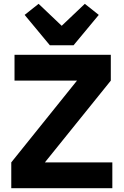

<svg xmlns="http://www.w3.org/2000/svg" viewBox="-20 -985 647 1005"><path d="M568 0H39V-135L383 -563H56V-698H560V-563L215 -135H568ZM241 -748 109 -907 182 -965 303 -850 424 -965 497 -907 365 -748Z"/></svg>

Font: IBM Plex Thai
Style: Bold
Weight: 700
Designer: Mike Abbink, Paul van der Laan, Pieter van Rosmalen, Ben Mitchell, Mark Frömberg
Foundry: Bold Monday
Version: Version 1.0